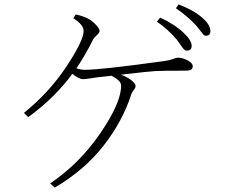

<svg xmlns="http://www.w3.org/2000/svg" viewBox="-20 -819 1040 880"><path d="M699.2 -719.7 713.9 -738.3Q778.3 -709 820.3 -669.9Q858.4 -634.8 858.4 -608.4Q858.4 -586.9 835.9 -586.9Q829.1 -586.9 823.2 -592.8Q817.4 -598.6 807.1 -613.8Q796.9 -628.9 790 -637.7Q750 -684.6 699.2 -719.7ZM316.4 -735.4 327.1 -752.9Q364.3 -744.1 381.8 -734.4Q401.4 -724.6 418.9 -706.1Q436.5 -687.5 436.5 -677.7Q436.5 -668.9 424.3 -658.2Q412.1 -647.5 408.2 -640.6Q366.2 -557.6 330.1 -505.9Q350.6 -499 368.2 -499Q442.4 -499 732.4 -539.1Q755.9 -542 772 -548.3Q788.1 -554.7 794.9 -554.7Q817.4 -554.7 840.3 -542Q863.3 -529.3 863.3 -516.6Q863.3 -504.9 856.4 -500Q849.6 -495.1 827.1 -495.1Q721.7 -495.1 691.4 -493.2Q666 -492.2 534.2 -476.6Q562.5 -466.8 582 -451.2Q601.6 -435.5 601.6 -424.8Q601.6 -417 592.8 -406.2Q584 -395.5 581.1 -384.8Q542 -263.7 455.1 -151.9Q368.2 -40 230.5 41L210 21.5Q344.7 -69.3 439.9 -208.5Q535.2 -347.7 535.2 -426.8Q535.2 -449.2 491.2 -471.7L427.7 -464.8Q420.9 -463.9 395.5 -460Q370.1 -456.1 359.4 -456.1Q343.8 -456.1 311.5 -480.5Q232.4 -372.1 109.4 -282.2L89.8 -301.8Q205.1 -394.5 284.2 -513.7Q363.3 -632.8 363.3 -677.7Q363.3 -705.1 316.4 -735.4ZM786.1 -781.2 798.8 -798.8Q871.1 -770.5 907.2 -737.3Q944.3 -706.1 944.3 -675.8Q944.3 -655.3 923.8 -655.3Q917 -655.3 911.1 -661.6Q905.3 -668 895 -682.1Q884.8 -696.3 876 -705.1Q837.9 -746.1 786.1 -781.2Z"/></svg>

Font: GenYoMin TW TTF ExtraLight
Style: Regular
Weight: 250
Version: Version 1.300